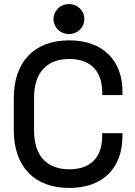

<svg xmlns="http://www.w3.org/2000/svg" viewBox="-20 -913 668 947"><path d="M244 -819C244 -777 278 -745 320 -745C362 -745 396 -777 396 -819C396 -861 362 -893 320 -893C278 -893 244 -861 244 -819ZM48 -428V-272C48 -90 150 14 322 14C490 14 584 -86 584 -242V-256H484V-242C484 -144 434 -78 322 -78C210 -78 148 -146 148 -268V-432C148 -554 210 -622 322 -622C434 -622 484 -555 484 -458V-444H584V-462C584 -612 490 -714 322 -714C150 -714 48 -610 48 -428Z"/></svg>

Font: Space Text Medium
Style: Regular
Weight: 500
Designer: Florian Karsten (Space Text), Colophon Foundry (Space Mono)
Foundry: Florian Karsten
Version: Version 1.003;PS 001.003;hotconv 1.0.88;makeotf.lib2.5.64775